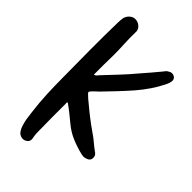

<svg xmlns="http://www.w3.org/2000/svg" viewBox="-237 -837 890 890"><g transform="rotate(45 208.0 -392.0)"><path d="M131 -455Q139 -457 143 -461.5Q147 -466 150 -470Q182 -504 214 -538Q246 -572 276 -608Q312 -649 345 -689Q350 -695 354.5 -701Q359 -707 366 -710Q381 -721 398 -712Q412 -703 408 -685Q407 -679 405 -674Q403 -669 401 -664Q384 -629 363 -598Q342 -567 317 -538Q290 -507 262 -477.5Q234 -448 206 -419Q198 -412 191 -405Q184 -398 177 -391Q170 -383 170 -380.5Q170 -378 177 -371Q184 -364 192 -357Q200 -350 209 -343Q235 -321 261.5 -300.5Q288 -280 317 -260Q335 -248 352 -233.5Q369 -219 387 -206Q398 -199 400.5 -190Q403 -181 401 -172Q397 -162 388.5 -158Q380 -154 369 -152Q365 -152 360.5 -152.5Q356 -153 351 -154Q314 -163 279.5 -177.5Q245 -192 215 -217Q196 -233 176.5 -248.5Q157 -264 137 -278Q133 -276 133.5 -273Q134 -270 134 -266Q134 -223 134 -180.5Q134 -138 135 -95Q135 -84 135.5 -73.5Q136 -63 138 -52Q145 -26 125 -16Q116 -10 104.5 -11.5Q93 -13 84 -20Q77 -27 72.5 -35.5Q68 -44 65 -53Q59 -71 56 -90Q53 -109 51 -128Q44 -182 41.5 -236Q39 -290 39 -344Q38 -434 37.5 -524Q37 -614 39 -704Q39 -712 40 -721Q41 -730 42 -737Q47 -754 60.5 -764.5Q74 -775 90 -773Q107 -771 119 -758.5Q131 -746 129 -728Q128 -692 130 -656Q132 -620 132 -584Q131 -553 131 -521Q131 -489 131 -455Z"/></g></svg>

Font: Delicious Handrawn
Style: Regular
Weight: 400
Designer: Agung Rohmat
Foundry: Agung Rohmat
Version: Version 1.002; ttfautohint (v1.8.4.7-5d5b);gftools[0.9.27]